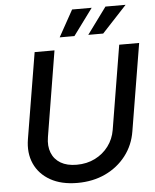

<svg xmlns="http://www.w3.org/2000/svg" viewBox="-62 -995 853 1058"><g transform="rotate(-5 364.5 -465.5)"><path d="M323.7 11.2Q234.9 11.2 174.1 -23.2Q113.3 -57.6 86.4 -117.4Q59.6 -177.2 72.3 -253.4L150.9 -727.5H260.7L183.1 -254.9Q174.8 -205.6 189.7 -168Q204.6 -130.4 239.7 -109.6Q274.9 -88.9 328.1 -88.9Q384.8 -88.9 429.9 -111.6Q475.1 -134.3 504.4 -173.6Q533.7 -212.9 542 -262.7L618.7 -727.5H729L649.4 -246.1Q637.2 -169.9 592.3 -111.8Q547.4 -53.7 478.5 -21.2Q409.7 11.2 323.7 11.2ZM377 -796.4H295.4L377 -943.4H485.4ZM536.1 -796.4H453.6L561.5 -943.4H672.9Z"/></g></svg>

Font: Inter 20pt Medium
Style: Italic
Weight: 500
Italic angle: -9.3988°
Version: Version 4.001;git-66647c0bb